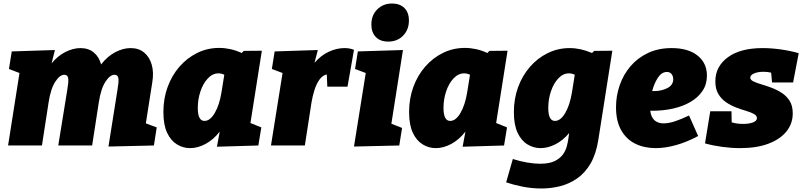

<svg xmlns="http://www.w3.org/2000/svg" viewBox="-20 -829 4573 1094"><path d="M598 6 649 -315Q653 -338 655 -358Q657 -378 652.5 -390.5Q648 -403 632 -403Q607 -403 581 -363.5Q555 -324 543 -246L505 0H312L363 -315Q367 -338 369 -358Q371 -378 366.5 -390.5Q362 -403 346 -403Q321 -403 295 -363.5Q269 -324 257 -246L219 0H26L91 -413L31 -436L47 -536L293 -544L274 -468Q310 -512 354 -533.5Q398 -555 438 -555Q485 -555 515 -529.5Q545 -504 556 -462Q593 -509 637.5 -532Q682 -555 724 -555Q771 -555 801.5 -529.5Q832 -504 844.5 -460.5Q857 -417 848 -362L811 -126L873 -103L857 0Z M1063 15Q1023 15 988 -6.5Q953 -28 932 -73Q911 -118 911 -191Q911 -267 935 -333Q959 -399 1002.5 -449Q1046 -499 1104 -527.5Q1162 -556 1229 -556Q1260 -556 1292.5 -549Q1325 -542 1357 -527L1369 -539L1472 -540L1407 -128L1469 -103L1452 0L1216 7L1232 -79Q1196 -33 1151.5 -9Q1107 15 1063 15ZM1145 -140Q1177 -140 1203.5 -185Q1230 -230 1242 -303L1258 -403Q1242 -411 1225 -411Q1191 -411 1164 -382Q1137 -353 1122 -308Q1107 -263 1107 -214Q1107 -140 1145 -140Z M1524 0 1590 -413 1529 -436 1545 -536 1791 -544 1772 -471Q1809 -514 1854 -534.5Q1899 -555 1942 -555Q1974 -555 1997 -545L1960 -335H1845L1842 -405Q1817 -399 1800 -375Q1783 -351 1772 -316.5Q1761 -282 1755 -246L1717 0Z M1997 6 2064 -413 2003 -436 2019 -536 2276 -544 2210 -124 2271 -100 2255 0ZM2192 -592Q2146 -592 2121 -618.5Q2096 -645 2096 -689Q2096 -742 2129.5 -775.5Q2163 -809 2214 -809Q2258 -809 2284 -783.5Q2310 -758 2310 -712Q2310 -660 2277 -626Q2244 -592 2192 -592Z M2463 15Q2423 15 2388 -6.5Q2353 -28 2332 -73Q2311 -118 2311 -191Q2311 -267 2335 -333Q2359 -399 2402.5 -449Q2446 -499 2504 -527.5Q2562 -556 2629 -556Q2660 -556 2692.5 -549Q2725 -542 2757 -527L2769 -539L2872 -540L2807 -128L2869 -103L2852 0L2616 7L2632 -79Q2596 -33 2551.5 -9Q2507 15 2463 15ZM2545 -140Q2577 -140 2603.5 -185Q2630 -230 2642 -303L2658 -403Q2642 -411 2625 -411Q2591 -411 2564 -382Q2537 -353 2522 -308Q2507 -263 2507 -214Q2507 -140 2545 -140Z M3066 245Q3010 245 2957.5 234.5Q2905 224 2864 210L2902 77Q2942 90 2983.5 97Q3025 104 3057 104Q3110 104 3141 88.5Q3172 73 3187.5 51Q3203 29 3209 6.5Q3215 -16 3217 -29L3223 -71Q3188 -29 3145 -7Q3102 15 3060 15Q3020 15 2985 -6.5Q2950 -28 2929 -73Q2908 -118 2908 -191Q2908 -266 2932 -332Q2956 -398 2999.5 -448Q3043 -498 3101 -526.5Q3159 -555 3226 -555Q3257 -555 3289 -548Q3321 -541 3353 -527L3366 -539L3469 -540L3389 -31Q3376 50 3344.5 103.5Q3313 157 3268 188Q3223 219 3171 232Q3119 245 3066 245ZM3142 -140Q3174 -140 3200.5 -185Q3227 -230 3239 -303L3255 -403Q3239 -411 3222 -411Q3188 -411 3161 -382Q3134 -353 3119 -308Q3104 -263 3104 -214Q3104 -140 3142 -140Z M3716 15Q3651 15 3600 -10Q3549 -35 3519.5 -87Q3490 -139 3490 -218Q3490 -283 3511 -343.5Q3532 -404 3572.5 -451.5Q3613 -499 3672 -527Q3731 -555 3807 -555Q3901 -555 3954.5 -512.5Q4008 -470 4008 -398Q4008 -348 3982.5 -310.5Q3957 -273 3914 -248Q3871 -223 3815.5 -210.5Q3760 -198 3700 -198Q3692 -198 3685 -198Q3690 -160 3710 -143Q3730 -126 3761 -126Q3790 -126 3826.5 -138Q3863 -150 3906 -171L3958 -54Q3895 -20 3833 -2.5Q3771 15 3716 15ZM3780 -419Q3750 -419 3728.5 -386Q3707 -353 3696 -310Q3700 -310 3707 -310Q3749 -310 3782.5 -327Q3816 -344 3816 -378Q3816 -395 3806.5 -407Q3797 -419 3780 -419Z M4197 15Q4148 15 4096 8Q4044 1 3997 -12L4027 -195H4148L4149 -132Q4177 -123 4213 -123Q4248 -123 4270.5 -131.5Q4293 -140 4293 -156Q4293 -170 4276 -179.5Q4259 -189 4232 -197Q4205 -205 4174.5 -216.5Q4144 -228 4117 -246.5Q4090 -265 4073 -293.5Q4056 -322 4056 -366Q4056 -450 4127 -502.5Q4198 -555 4326 -555Q4374 -555 4428 -547.5Q4482 -540 4531 -526L4499 -359H4379L4374 -415Q4353 -420 4330 -420Q4299 -420 4277.5 -411Q4256 -402 4255 -388Q4254 -375 4271.5 -366Q4289 -357 4316.5 -349Q4344 -341 4375 -329.5Q4406 -318 4434 -300Q4462 -282 4479.5 -254Q4497 -226 4497 -183Q4497 -125 4461.5 -80.5Q4426 -36 4359 -10.5Q4292 15 4197 15Z"/></svg>

Font: Bitter Black
Style: Italic
Weight: 900
Italic angle: -9°
Designer: Sol Matas, and Bitter project Authors
Foundry: Sol Matas
Version: Version 2.001